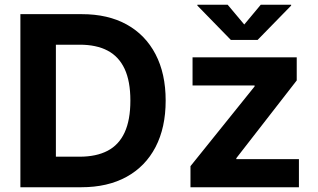

<svg xmlns="http://www.w3.org/2000/svg" viewBox="-20 -787 1335 807"><path d="M321.5 0H133.1V-128.4H314.6Q384.8 -128.4 432.3 -153.3Q479.8 -178.1 503.9 -230.4Q528 -282.7 528 -364.2Q528 -445.5 503.8 -497.5Q479.5 -549.4 432.4 -574.2Q385.2 -599.1 315.5 -599.1H129.7V-727.5H324.2Q433.8 -727.5 512.6 -684Q591.3 -640.4 633.8 -558.9Q676.3 -477.5 676.3 -364.2Q676.3 -250.7 633.8 -169Q591.3 -87.4 511.9 -43.7Q432.4 0 321.5 0ZM214.9 -727.5V0H65.7V-727.5ZM780.6 0V-88.6L1050.1 -423.7V-427.7H789.3V-545.9H1227.2V-448.9L973.3 -122.2V-118.2H1236.4V0ZM936.9 -767.1 1006.7 -684 1076 -767.1H1203.7V-763.5L1062.7 -619.1H950.4L809.6 -763.5V-767.1Z"/></svg>

Font: Atlassian Sans
Style: Regular
Weight: 400
Designer: Rasmus Andersson
Foundry: Modifications by Atlassian Pty Ltd, manufactured by rsms
Version: Version 4.001;git-9221beed3